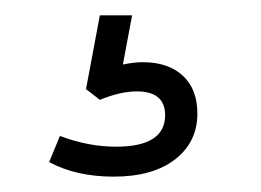

<svg xmlns="http://www.w3.org/2000/svg" viewBox="-20 -40 340 250"><path d="M237 108Q237 145 208 167.5Q179 190 128 190Q79 190 44 171L58 137Q95 151 131 151Q195 151 195 110Q195 79 158 79Q137 79 110 90L92 76L110 -20H152L140 44Q154 41 166 41Q199 41 218 58.5Q237 76 237 108Z"/></svg>

Font: Iunito ExtraLight
Style: Italic
Weight: 200
Italic angle: -4.541°
Designer: Vernon Adams
Foundry: Vernon Adams
Version: Version 2.001;November 30, 2019;FontCreator 12.0.0.2547 64-b